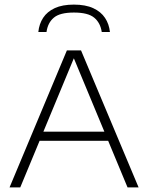

<svg xmlns="http://www.w3.org/2000/svg" viewBox="-20 -814 643 834"><path d="M21.5 0 270.5 -595H332L582 0H534L295.5 -573.5H306L68 0ZM139 -202.5 151 -242H451.5L463 -202.5ZM146.5 -675Q150 -710 167.5 -736.8Q185 -763.5 218 -778.8Q251 -794 301 -794Q351.5 -794 385 -778.5Q418.5 -763 436.2 -736.2Q454 -709.5 457.5 -675H422Q416 -715 389.2 -737.2Q362.5 -759.5 301 -759.5Q240 -759.5 213.8 -737.2Q187.5 -715 182 -675Z"/></svg>

Font: Encode Sans SC SemiExpanded ExtraLight
Style: Regular
Weight: 250
Width: 6
Designer: Multiple Designers
Foundry: Impallari Type
Version: Version 3.002